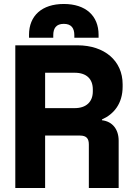

<svg xmlns="http://www.w3.org/2000/svg" viewBox="-20 -937 672 966"><path d="M126 -762V-747H248V-760C248 -794 262 -817 301 -817C340 -817 354 -794 354 -760V-747H476V-762C476 -858 411 -917 301 -917C191 -917 126 -858 126 -762ZM370 -709H57V9H207V-255H382C416 -255 427 -239 427 -210V9H577V-229C577 -286 546 -326 493 -332V-336C552 -362 597 -415 597 -501V-513C597 -631 506 -709 370 -709ZM356 -393H207V-571H356C416 -571 447 -539 447 -487V-477C447 -425 414 -393 356 -393Z"/></svg>

Font: Kalas SG
Style: Bold
Weight: 700
Designer: Kalas
Foundry: Kalas
Version: Version 2.000;FEAKit 1.0